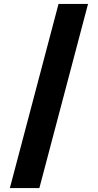

<svg xmlns="http://www.w3.org/2000/svg" viewBox="-20 -820 499 982"><path d="M30.4 142 279.4 -800H430.3L181.3 142Z"/></svg>

Font: Trispace Thin
Style: Regular
Weight: 100
Designer: Tyler Finck
Foundry: Etcetera Type Company
Version: Version 1.210